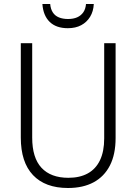

<svg xmlns="http://www.w3.org/2000/svg" viewBox="-20 -930 682 960"><path d="M558 -240Q558 -158 529.5 -102.5Q501 -47 448 -18.5Q395 10 320 10Q206 10 145 -54.5Q84 -119 84 -242V-714H141V-242Q141 -141 187.5 -91Q234 -41 322 -41Q379 -41 419 -63Q459 -85 480 -129Q501 -173 501 -238V-714H558ZM449 -910Q447 -873 430.5 -846Q414 -819 386 -804Q358 -789 319 -789Q261 -789 228.5 -820.5Q196 -852 192 -910H231Q233 -885 244 -868Q255 -851 274.5 -843Q294 -835 320 -835Q347 -835 366 -843.5Q385 -852 396.5 -868.5Q408 -885 410 -910Z"/></svg>

Font: Noto Sans Thai SemiCondensed Light
Style: Regular
Weight: 300
Width: 4
Designer: Monotype Design Team
Foundry: Monotype Imaging Inc.
Version: Version 2.001